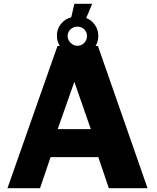

<svg xmlns="http://www.w3.org/2000/svg" viewBox="-20 -984 817 1002"><path d="M750 -2H548L493 -164H244L189 -2H19L280 -744H292Q277 -768 277 -799Q277 -833 298 -859Q319 -885 352 -894L368 -964H461L430 -890Q458 -879 475.5 -854Q493 -829 493 -797Q493 -767 479 -744H491ZM333 -796Q333 -776 348.5 -760.5Q364 -745 384 -745Q405 -745 419.5 -760Q434 -775 434 -796Q434 -817 419.5 -831Q405 -845 384 -845Q363 -845 348 -831Q333 -817 333 -796ZM454 -310 368 -557 281 -310Z"/></svg>

Font: Morrison
Style: Bold
Weight: 700
Designer: Pablo Impallari, Rodrigo Fuenzalida (Modified by Dan O. Williams)
Version: Version 0.03;June 6, 2019;FontCreator 11.5.0.2425 64-bit; tt